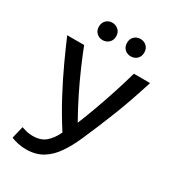

<svg xmlns="http://www.w3.org/2000/svg" viewBox="-213 -1005 1017 1130"><g transform="rotate(30 296.0 -440.0)"><path d="M143 10Q114 10 87.5 4Q61 -2 42 -10L62 -93Q76 -88 95 -83Q114 -78 139 -78Q193 -78 225.5 -106Q258 -134 281 -183Q223 -273 174 -365Q125 -457 86 -542Q47 -627 19 -693H134Q156 -636 186 -567Q216 -498 252.5 -424Q289 -350 330 -278Q355 -339 380.5 -409.5Q406 -480 429.5 -552.5Q453 -625 472 -693H582Q537 -549 492 -435Q447 -321 399 -212Q371 -148 336.5 -97.5Q302 -47 255.5 -18.5Q209 10 143 10ZM404 -772Q380 -772 363 -788Q346 -804 346 -831Q346 -858 363 -874Q380 -890 404 -890Q429 -890 446 -874Q463 -858 463 -831Q463 -804 446 -788Q429 -772 404 -772ZM213 -772Q189 -772 172 -788Q155 -804 155 -831Q155 -858 172 -874Q189 -890 213 -890Q237 -890 254.5 -874Q272 -858 272 -831Q272 -804 254.5 -788Q237 -772 213 -772Z"/></g></svg>

Font: Ubuntu Sans Medium
Style: Regular
Weight: 500
Designer: Dalton Maag Ltd
Foundry: Dalton Maag Ltd
Version: Version 1.006; ttfautohint (v1.8.4.7-5d5b)